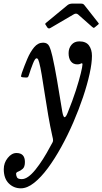

<svg xmlns="http://www.w3.org/2000/svg" viewBox="-134 -764 557 1044"><path d="M286.5 -414Q264 -414 251.5 -430.2Q239 -446.5 239 -475Q239 -501.5 254.5 -520.2Q270 -539 297.5 -539Q333.5 -539 349.8 -516.8Q366 -494.5 366 -460Q366 -420.5 353.2 -362.5Q340.5 -304.5 317.8 -236.8Q295 -169 264.8 -99Q234.5 -29 199.2 35Q164 99 126.5 149.8Q89 200.5 51.5 230.2Q14 260 -20.5 260Q-59.5 260 -86.5 233Q-113.5 206 -113.5 156Q-113.5 121.5 -92 94.8Q-70.5 68 -44.5 68Q1.5 68 1.5 117Q1.5 143.5 -10.5 154Q-22.5 164.5 -34.5 168.8Q-46.5 173 -46.5 181Q-46.5 190 -41.8 200Q-37 210 -15.5 210Q17 210 58.5 158.8Q100 107.5 141 29.5Q148 17 151.2 11.2Q154.5 5.5 154.5 -1.5Q154.5 -8.5 150.5 -24Q138.5 -77 128.2 -137.2Q118 -197.5 109.2 -254.5Q100.5 -311.5 93 -356.5Q85.5 -401.5 79 -424.5Q77 -432.5 73.8 -439.8Q70.5 -447 64.5 -447Q56.5 -447 44.8 -417.5Q33 -388 23 -355.5Q20 -346 16.8 -344Q13.5 -342 6 -342.5L-8 -343.5Q-20.5 -344.5 -19.8 -350.2Q-19 -356 -15 -368Q-1.5 -406 14.5 -443.8Q30.5 -481.5 51.5 -506.8Q72.5 -532 100.5 -532Q124.5 -532 133.8 -512.5Q143 -493 151 -457.5Q163.5 -402.5 176.2 -328Q189 -253.5 205 -155Q210.5 -125.5 217.8 -126.8Q225 -128 234 -151Q261 -217.5 278.8 -273Q296.5 -328.5 305.5 -365.8Q314.5 -403 314.5 -414Q314.5 -420 311 -420Q308.5 -420 302.8 -417Q297 -414 286.5 -414ZM123 -615 115.5 -627Q111 -632.5 111.8 -634.5Q112.5 -636.5 119 -642L233 -736Q243.5 -744.5 261 -744.5H303.5Q313.5 -744.5 317.5 -742.5Q321.5 -740.5 325 -736L400.5 -640Q403.5 -636.5 403.5 -635Q403.5 -633.5 398.5 -629.5L384 -617.5Q377.5 -612 375.5 -612.2Q373.5 -612.5 368 -617L291 -685Q280 -694.5 266 -685.5L140.5 -612Q130.5 -605.5 123 -615Z"/></svg>

Font: Besley* Condensed
Style: Italic
Weight: 400
Width: 3
Italic angle: -13°
Designer: Owen Earl
Foundry: indestructible type*
Version: Version 3.000; ttfautohint (v1.8.3)